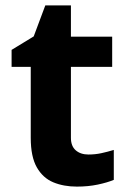

<svg xmlns="http://www.w3.org/2000/svg" viewBox="-20 -682 474 712"><path d="M308 -109Q333 -109 356 -114Q379 -119 402 -126V-15Q378 -5 342.5 2.5Q307 10 265 10Q216 10 177.5 -6Q139 -22 116.5 -61.5Q94 -101 94 -171V-434H23V-497L105 -547L148 -662H243V-546H396V-434H243V-171Q243 -140 261 -124.5Q279 -109 308 -109Z"/></svg>

Font: Noto Sans Ol Chiki
Style: Regular
Weight: 400
Designer: Monotype Design Team, Lewis McGuffie
Foundry: Monotype Imaging Inc.
Version: Version 2.003